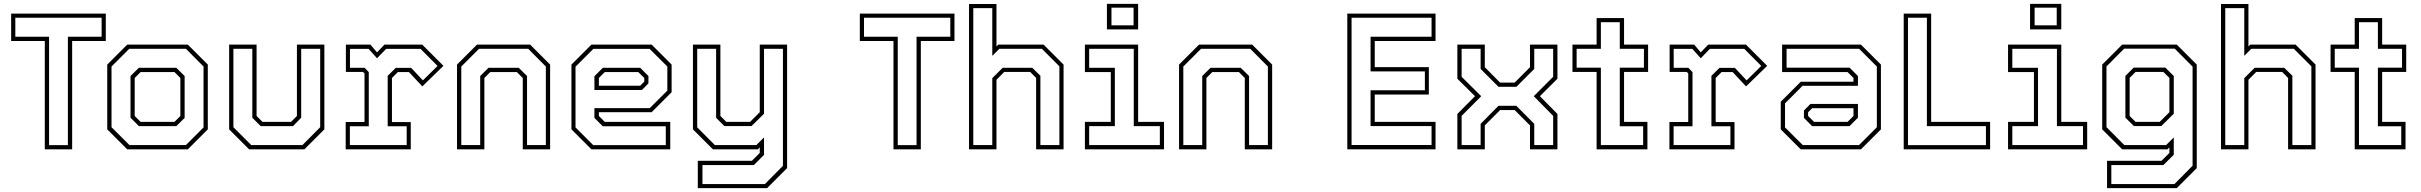

<svg xmlns="http://www.w3.org/2000/svg" viewBox="-20 -770 12482 990"><path d="M211 0V-558.5H37.5V-700H525.5V-558.5H352V0ZM233 -21.5H330V-580.5H504V-678.5H59V-580.5H233Z M636 0 533 -103V-437L636 -540H948.5L1051.5 -437V-103L948.5 0ZM647.5 -22H938.5L1029.5 -113V-427L938.5 -518.5H646.5L555 -427V-114ZM696.5 -119.5 653 -163V-378L696 -420.5H889L932 -378V-162L889 -119.5ZM705 -141.5H879.5L910 -172V-368L879.5 -398.5H705L674.5 -368V-172Z M1264.5 0 1161.5 -103V-540H1303V-172L1333.5 -141.5H1480.5L1511 -172V-540H1652.5V-103L1549.5 0ZM1275.5 -22H1539.5L1631 -114V-518.5H1533V-163L1490.5 -119.5H1324.5L1281 -163V-518.5H1183.5V-114Z M1762.5 0V-141H1859.5V-391.5L1852 -399H1763.5V-540H1890L1924 -500L1962.5 -540H2157L2266.5 -430.5L2157.5 -324.5L2088.5 -398.5H2031.5L2001 -368V-140.5H2098V0ZM1784 -22H2077V-119H1979V-379L2020.5 -420H2100L2160.5 -355.5L2236 -430L2148.5 -518H1971L1924 -469.5L1880.5 -518H1784.5V-420.5H1860L1881.5 -398V-119H1784Z M2336.5 0V-437L2439.5 -540H2713.5L2816.5 -437V0H2675.5V-368L2645 -398.5H2508L2477.5 -368V0ZM2358.5 -22H2456V-378L2499 -420.5H2654.5L2697.5 -378V-22H2794.5V-427L2703.5 -518.5H2450L2358.5 -427Z M3340 -540 3443 -437V-294.5L3340 -191.5H3068V-172L3098.5 -141.5H3436V0H3029.5L2926.5 -103V-437L3029.5 -540ZM3281 -420.5 3323.5 -378V-340L3290 -306H3045V-377L3088.5 -420.5ZM3329.5 -518H3039.5L2947.5 -426V-113L3039 -21.5H3413V-119H3088L3045 -162V-212.5H3330.5L3421 -303V-427ZM3271 -398.5H3098.5L3068 -368V-328H3281L3302 -349V-368Z M3656 0 3553 -103V-540H3694.5V-172L3725 -141.5H3847.5L3897.5 -191.5V-540H4038.5V97L3935.5 200H3578V59H3857L3897.5 18.5V-10L3887.5 0ZM3602 179H3924L4017 85V-518.5H3919.5V-183.5L3855 -120H3715L3672.5 -162.5V-518.5H3575V-113.5L3666 -22H3880L3919.5 -61.5V28.5L3867 81H3602Z M4587 0V-558.5H4413.5V-700H4901.5V-558.5H4728V0ZM4609 -21.5H4706V-580.5H4880V-678.5H4435V-580.5H4609Z M4976.5 0V-749.5H5118V-530.5L5127.5 -540H5361L5464 -437V0H5322.5V-368L5292 -399H5158L5118 -358.5V0ZM4998.5 -22H5096.5V-367L5150 -420.5H5302.5L5344.5 -379.5V-22H5442.5V-428L5352 -518.5H5133L5096.5 -482V-728H4998.5Z M5687.5 -618.5V-750H5848.5V-618.5ZM5711 -639.5H5825V-730.5H5711ZM5574 0V-141.5H5707.5V-398.5H5574V-540H5848.5V-141.5H5982V0ZM5596 -22H5960.5V-119.5H5826V-518.5H5596V-420.5H5728.5V-119.5H5596Z M6059.5 0V-437L6162.5 -540H6436.5L6539.5 -437V0H6398.5V-368L6368 -398.5H6231L6200.5 -368V0ZM6081.5 -22H6179V-378L6222 -420.5H6377.5L6420.5 -378V-22H6517.5V-427L6426.5 -518.5H6173L6081.5 -427Z M6927 0V-700H7382V-558.5H7068.5V-424H7347.5V-282.5H7068.5V-141.5H7382V0ZM6949 -22.5H7361.5V-120H7047V-304.5H7327V-402H7047V-580.5H7361.5V-678.5H6949Z M7494.5 0V-182.5L7585.5 -274L7494.5 -364V-540H7636V-423.5L7715 -344H7790L7869 -423.5V-540H8010.5V-364L7920 -274L8010.5 -182.5V0H7869V-123.5L7790 -202.5H7715L7636 -123.5V0ZM7516.5 -22H7614.5V-131.5L7706.5 -224.5H7798.5L7891 -131.5V-22H7988.5V-172.5L7888.5 -274L7988.5 -374V-518.5H7891V-414.5L7799 -322.5H7706.5L7614.5 -414.5V-518.5H7516.5V-374L7617.5 -274L7516.5 -172.5Z M8212.5 0V-399H8088V-540H8212.5V-677H8354V-540H8478V-399H8354V-141.5H8474.5V0ZM8234.5 -22H8452.5V-119H8332V-421H8456.5V-518.5H8332V-655.5H8234.5V-518.5H8109.5V-421H8234.5Z M8588 0V-141H8685V-391.5L8677.5 -399H8589V-540H8715.5L8749.5 -500L8788 -540H8982.5L9092 -430.5L8983 -324.5L8914 -398.5H8857L8826.5 -368V-140.5H8923.5V0ZM8609.5 -22H8902.5V-119H8804.5V-379L8846 -420H8925.5L8986 -355.5L9061.5 -430L8974 -518H8796.5L8749.5 -469.5L8706 -518H8610V-420.5H8685.5L8707 -398V-119H8609.5Z M9265 0 9162 -103V-245.5L9265 -348.5H9537V-368L9506.5 -398.5H9169V-540H9575.5L9678.5 -437V-103L9575.5 0ZM9324 -119.5 9281.5 -162V-200L9315 -234H9560V-163L9516.5 -119.5ZM9275.5 -22H9565.5L9657.5 -114V-427L9566 -518.5H9192V-421H9517L9560 -378V-327.5H9274.5L9184 -237V-113ZM9334 -141.5H9506.5L9537 -172V-212H9324L9303 -191V-172Z M9796 0V-700H9937.5V-141.5H10241.5V0ZM9818 -21.5H10220V-119.5H9915.5V-678.5H9818Z M10447.5 -618.5V-750H10608.5V-618.5ZM10471 -639.5H10585V-730.5H10471ZM10334 0V-141.5H10467.5V-398.5H10334V-540H10608.5V-141.5H10742V0ZM10356 -22H10720.5V-119.5H10586V-518.5H10356V-420.5H10488.5V-119.5H10356Z M10844.5 200V59H11125.5L11166 18.5V-10L11156 0H10922.5L10819.5 -103V-437L10922.5 -540H11204L11307 -437V97L11204 200ZM10866.5 179H11192L11285.5 84.5V-426.5L11193.5 -519H10932.5L10841.5 -427.5V-114.5L10933.5 -22H11149L11188.5 -61.5V28L11135 81H10866.5ZM10983 -120 10939 -163.5V-378.5L10982 -421.5H11145L11188.5 -378V-183.5L11124 -120ZM10991.5 -141.5H11116L11166 -191.5V-368.5L11135 -399H10991.5L10961 -368.5V-172Z M11432 0V-749.5H11573.5V-530.5L11583 -540H11816.5L11919.5 -437V0H11778V-368L11747.5 -399H11613.5L11573.5 -358.5V0ZM11454 -22H11552V-367L11605.5 -420.5H11758L11800 -379.5V-22H11898V-428L11807.5 -518.5H11588.5L11552 -482V-728H11454Z M12121.5 0V-399H11997V-540H12121.5V-677H12263V-540H12387V-399H12263V-141.5H12383.5V0ZM12143.5 -22H12361.5V-119H12241V-421H12365.5V-518.5H12241V-655.5H12143.5V-518.5H12018.5V-421H12143.5Z"/></svg>

Font: Tourney Thin ExtraLight
Style: Regular
Weight: 250
Version: Version 1.015